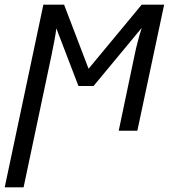

<svg xmlns="http://www.w3.org/2000/svg" viewBox="-41 -555 744 815"><path d="M-21 240.2 143.1 -535.2H231L335 -263.2L560.5 -535.2H655.8L542 0H462.9L529.8 -318.8Q535.6 -347.7 543.5 -377.7Q551.3 -407.7 560.5 -436.5L356 -189.9H292L198.2 -434.6Q195.3 -410.6 189.2 -378.9Q183.1 -347.2 177.2 -318.4L59.1 240.2Z"/></svg>

Font: Open Sans
Style: Italic
Weight: 400
Italic angle: -12°
Designer: Monotype Design Team
Foundry: Monotype Imaging Inc.
Version: Version 3.000; ttfautohint (v1.8.4)